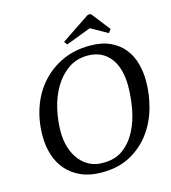

<svg xmlns="http://www.w3.org/2000/svg" viewBox="-128 -991 987 1106"><g transform="rotate(-15 365.0 -437.5)"><path d="M66 -278Q66 -369 93.5 -448Q121 -527 173 -585.5Q225 -644 298 -678Q371 -712 463 -712Q536 -712 586 -688Q636 -664 666.5 -625Q697 -586 710.5 -535.5Q724 -485 724 -431Q724 -351 701.5 -271.5Q679 -192 632 -129Q585 -66 513.5 -27Q442 12 344 12Q272 12 219.5 -11.5Q167 -35 133 -74.5Q99 -114 82.5 -166.5Q66 -219 66 -278ZM173 -277Q173 -222 187.5 -178Q202 -134 227.5 -103Q253 -72 287.5 -55.5Q322 -39 363 -40Q436 -39 484.5 -75.5Q533 -112 562.5 -169.5Q592 -227 604.5 -296.5Q617 -366 617 -432Q617 -483 605.5 -525Q594 -567 571 -597Q548 -627 514.5 -643.5Q481 -660 437 -660Q368 -660 318 -624Q268 -588 235.5 -532Q203 -476 188 -408Q173 -340 173 -277ZM340 -752 326 -771 493 -883Q498 -887 507 -887Q515 -887 519 -883L604 -774L589 -753L489 -809Z"/></g></svg>

Font: PTSerifItalic
Style: Italic
Weight: 400
Italic angle: -12°
Designer: A.Korolkova, O.Umpeleva, V.Yefimov
Foundry: ParaType Ltd
Version: Version 1.000W OFL